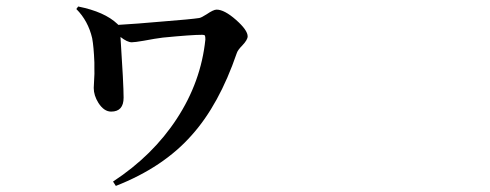

<svg xmlns="http://www.w3.org/2000/svg" viewBox="-20 -539 1540 603"><path d="M343.8 44.9 335 31.2Q460 -50.8 535.2 -166Q611.3 -282.2 625 -415Q625 -424.8 623.5 -427.2Q622.1 -429.7 615.2 -429.7Q581.1 -429.7 491.2 -420.9Q467.8 -418 431.6 -411.1Q403.3 -406.2 393.6 -406.2Q379.9 -406.2 358.4 -422.9Q368.2 -273.4 368.2 -232.4Q368.2 -188.5 329.1 -188.5Q306.6 -188.5 289.1 -215.8Q274.4 -239.3 274.4 -262.7Q274.4 -268.6 275.4 -283.2Q277.3 -310.5 276.4 -325.2Q276.4 -330.1 276.4 -342.8Q274.4 -392.6 269.5 -418.9Q256.8 -473.6 219.7 -510.7L225.6 -518.6Q308.6 -502 348.6 -463.9L351.6 -460.9Q405.3 -463.9 493.2 -471.7Q580.1 -478.5 605.5 -482.4Q612.3 -483.4 628.9 -494.1Q650.4 -508.8 660.2 -508.8Q684.6 -508.8 721.2 -476.6Q757.8 -444.3 757.8 -424.8Q757.8 -414.1 741.2 -396.5Q726.6 -381.8 723.6 -372.1Q668 -210 582 -114.3Q493.2 -13.7 343.8 44.9Z"/></svg>

Font: Bpmf GenRyu Min B
Style: B
Weight: 700
Foundry: But Ko
Version: Version 1.320